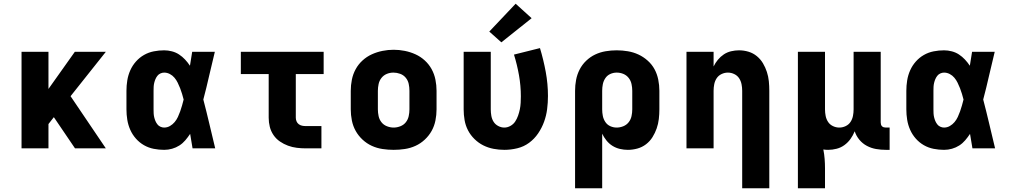

<svg xmlns="http://www.w3.org/2000/svg" viewBox="-20 -799 5440 1034"><path d="M96 0V-520H241V-320L383 -520H550L360 -281L550 0H384L270 -168L241 -131V0Z M864 8Q836 8 808 2.5Q780 -3 755.5 -17Q731 -31 712 -52.5Q693 -74 681.5 -100Q670 -126 665.5 -154Q661 -182 661 -210V-310Q661 -338 665.5 -366Q670 -394 681.5 -420Q693 -446 712 -467.5Q731 -489 755.5 -503Q780 -517 808 -522.5Q836 -528 864 -528Q885 -528 906 -522.5Q927 -517 944.5 -505.5Q962 -494 976.5 -478.5Q991 -463 1003 -445Q1006 -464 1009 -482.5Q1012 -501 1015 -520H1137Q1121 -456 1106.5 -391.5Q1092 -327 1075 -263Q1092 -198 1107.5 -132Q1123 -66 1139 0H1017Q1014 -19 1010.5 -39Q1007 -59 1004 -78Q992 -60 978 -43.5Q964 -27 946 -15.5Q928 -4 907 2Q886 8 864 8ZM864 -112Q881 -112 895.5 -120.5Q910 -129 920.5 -141.5Q931 -154 938 -169Q945 -184 950.5 -199.5Q956 -215 960.5 -231Q965 -247 969 -263Q965 -278 960.5 -293.5Q956 -309 950 -324Q944 -339 937 -353.5Q930 -368 919.5 -380.5Q909 -393 894.5 -400.5Q880 -408 864 -408Q854 -408 844 -403.5Q834 -399 827.5 -390.5Q821 -382 817 -372.5Q813 -363 810.5 -352.5Q808 -342 807.5 -331.5Q807 -321 807 -310V-210Q807 -199 807.5 -188.5Q808 -178 810.5 -167.5Q813 -157 817 -147.5Q821 -138 827.5 -129.5Q834 -121 844 -116.5Q854 -112 864 -112Z M1627 0Q1603 0 1578.5 -3Q1554 -6 1531 -14.5Q1508 -23 1487.5 -37Q1467 -51 1453 -71.5Q1439 -92 1433 -116Q1427 -140 1427 -165V-400H1277V-520H1723V-400H1573V-165Q1573 -155 1577 -145.5Q1581 -136 1589 -130Q1597 -124 1607 -122Q1617 -120 1627 -120H1711V0Z M2100 8Q2070 8 2040 3.5Q2010 -1 1982.5 -13.5Q1955 -26 1932.5 -47Q1910 -68 1895.5 -94Q1881 -120 1875 -150Q1869 -180 1869 -210V-310Q1869 -340 1875 -370Q1881 -400 1895.5 -426.5Q1910 -453 1932.5 -473.5Q1955 -494 1982.5 -506.5Q2010 -519 2040 -525Q2070 -531 2100 -531Q2130 -531 2160 -525Q2190 -519 2217.5 -506.5Q2245 -494 2267.5 -473.5Q2290 -453 2304.5 -426.5Q2319 -400 2325 -370Q2331 -340 2331 -310V-210Q2331 -180 2325 -150Q2319 -120 2304.5 -94Q2290 -68 2267.5 -47Q2245 -26 2217.5 -13.5Q2190 -1 2160 3.5Q2130 8 2100 8ZM2100 -112Q2118 -112 2136 -119Q2154 -126 2165.5 -140.5Q2177 -155 2181 -173.5Q2185 -192 2185 -210V-310Q2185 -329 2181 -347.5Q2177 -366 2165 -380.5Q2153 -395 2135 -401.5Q2117 -408 2099 -408Q2080 -408 2063 -401Q2046 -394 2034.5 -379.5Q2023 -365 2019 -346.5Q2015 -328 2015 -310V-210Q2015 -192 2019 -173.5Q2023 -155 2034.5 -140.5Q2046 -126 2064 -119Q2082 -112 2100 -112Z M2696 8Q2667 8 2638 2.5Q2609 -3 2583 -16Q2557 -29 2535.5 -50Q2514 -71 2500.5 -97Q2487 -123 2482 -152Q2477 -181 2477 -210V-520H2623V-210Q2623 -193 2626 -175.5Q2629 -158 2638 -143.5Q2647 -129 2663 -120.5Q2679 -112 2696 -112Q2713 -112 2729 -121Q2745 -130 2754.5 -144.5Q2764 -159 2770 -176Q2776 -193 2779.5 -210Q2783 -227 2784 -245Q2785 -263 2785 -280Q2785 -337 2775 -393.5Q2765 -450 2748 -505L2888 -540Q2907 -477 2919 -412Q2931 -347 2931 -282Q2931 -246 2926.5 -211Q2922 -176 2910 -143Q2898 -110 2878 -80.5Q2858 -51 2829.5 -30Q2801 -9 2766 -0.5Q2731 8 2696 8ZM2680 -571 2615 -629 2757 -779 2843 -701Z M3077 215V-310Q3077 -340 3082.5 -369Q3088 -398 3101.5 -424.5Q3115 -451 3137 -472Q3159 -493 3185.5 -505.5Q3212 -518 3241.5 -523Q3271 -528 3301 -528Q3331 -528 3361 -523Q3391 -518 3418 -505.5Q3445 -493 3468 -472.5Q3491 -452 3505 -426Q3519 -400 3525 -370Q3531 -340 3531 -310V-210Q3531 -184 3528 -158Q3525 -132 3516.5 -107.5Q3508 -83 3494 -60.5Q3480 -38 3459 -22Q3438 -6 3412.5 1Q3387 8 3361 8Q3340 8 3318.5 3Q3297 -2 3278.5 -13.5Q3260 -25 3246 -42.5Q3232 -60 3223 -79V215ZM3301 -112Q3319 -112 3336.5 -119Q3354 -126 3365.5 -140.5Q3377 -155 3381 -173.5Q3385 -192 3385 -210V-310Q3385 -328 3381 -346.5Q3377 -365 3365.5 -379.5Q3354 -394 3337 -401Q3320 -408 3301 -408Q3283 -408 3266.5 -400.5Q3250 -393 3240 -378Q3230 -363 3226.5 -345.5Q3223 -328 3223 -310V-210Q3223 -192 3226.5 -174.5Q3230 -157 3240 -142Q3250 -127 3266.5 -119.5Q3283 -112 3301 -112Z M3977 215V-310Q3977 -328 3973.5 -345.5Q3970 -363 3960.5 -377.5Q3951 -392 3934.5 -400Q3918 -408 3900 -408Q3882 -408 3865.5 -400Q3849 -392 3839.5 -377.5Q3830 -363 3826.5 -345.5Q3823 -328 3823 -310V0H3677V-520H3823V-441Q3832 -460 3846 -477Q3860 -494 3878 -506Q3896 -518 3917.5 -523Q3939 -528 3960 -528Q3986 -528 4011 -520.5Q4036 -513 4056 -496.5Q4076 -480 4089 -458Q4102 -436 4110 -411.5Q4118 -387 4120.5 -361.5Q4123 -336 4123 -310V215Z M4277 215V-520H4423V-210Q4423 -192 4426.5 -174.5Q4430 -157 4439.5 -142.5Q4449 -128 4465.5 -120Q4482 -112 4500 -112Q4518 -112 4534.5 -120Q4551 -128 4560.5 -142.5Q4570 -157 4573.5 -174.5Q4577 -192 4577 -210V-520H4723V-140Q4723 -134 4724.5 -128.5Q4726 -123 4730 -119Q4734 -115 4739.5 -113.5Q4745 -112 4751 -112H4771V8H4751Q4724 8 4698 3.5Q4672 -1 4648.5 -13.5Q4625 -26 4608 -46.5Q4591 -67 4583 -92Q4574 -70 4560.5 -51Q4547 -32 4528 -18Q4509 -4 4486 2Q4463 8 4440 8Q4433 8 4426.5 7.5Q4420 7 4414 6Q4419 31 4421 56.5Q4423 82 4423 107V215Z M5064 8Q5036 8 5008 2.5Q4980 -3 4955.5 -17Q4931 -31 4912 -52.5Q4893 -74 4881.5 -100Q4870 -126 4865.5 -154Q4861 -182 4861 -210V-310Q4861 -338 4865.5 -366Q4870 -394 4881.5 -420Q4893 -446 4912 -467.5Q4931 -489 4955.5 -503Q4980 -517 5008 -522.5Q5036 -528 5064 -528Q5085 -528 5106 -522.5Q5127 -517 5144.5 -505.5Q5162 -494 5176.5 -478.5Q5191 -463 5203 -445Q5206 -464 5209 -482.5Q5212 -501 5215 -520H5337Q5321 -456 5306.5 -391.5Q5292 -327 5275 -263Q5292 -198 5307.5 -132Q5323 -66 5339 0H5217Q5214 -19 5210.5 -39Q5207 -59 5204 -78Q5192 -60 5178 -43.5Q5164 -27 5146 -15.5Q5128 -4 5107 2Q5086 8 5064 8ZM5064 -112Q5081 -112 5095.5 -120.5Q5110 -129 5120.5 -141.5Q5131 -154 5138 -169Q5145 -184 5150.5 -199.5Q5156 -215 5160.5 -231Q5165 -247 5169 -263Q5165 -278 5160.5 -293.5Q5156 -309 5150 -324Q5144 -339 5137 -353.5Q5130 -368 5119.5 -380.5Q5109 -393 5094.5 -400.5Q5080 -408 5064 -408Q5054 -408 5044 -403.5Q5034 -399 5027.5 -390.5Q5021 -382 5017 -372.5Q5013 -363 5010.5 -352.5Q5008 -342 5007.5 -331.5Q5007 -321 5007 -310V-210Q5007 -199 5007.5 -188.5Q5008 -178 5010.5 -167.5Q5013 -157 5017 -147.5Q5021 -138 5027.5 -129.5Q5034 -121 5044 -116.5Q5054 -112 5064 -112Z"/></svg>

Font: Iosevka Custom Heavy Extended
Style: Regular
Weight: 900
Width: 7
Monospace: yes
Designer: Belleve Invis
Foundry: Belleve Invis
Version: Version 11.2.4; ttfautohint (v1.8.4)